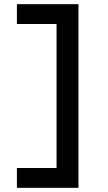

<svg xmlns="http://www.w3.org/2000/svg" viewBox="-20 -790 518 920"><path d="M356 110H61V15H251V-675H61V-770H356Z"/></svg>

Font: M PLUS 2 Medium
Style: Regular
Weight: 500
Designer: Coji Morishita
Foundry: UNDERFOREST DESIGN
Version: Version 1.001